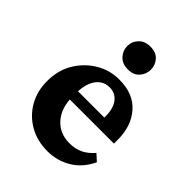

<svg xmlns="http://www.w3.org/2000/svg" viewBox="-188 -734 840 840"><g transform="rotate(45 232.5 -313.5)"><path d="M252 7.8Q188.5 7.8 139.2 -20.5Q89.8 -48.8 62 -97.7Q34.2 -146.5 34.2 -208Q34.2 -276.4 65.4 -327.6Q96.7 -378.9 147 -408.2Q197.3 -437.5 254.9 -436.5Q340.8 -436.5 387.7 -383.3Q434.6 -330.1 434.6 -245.1V-221.7H147.5V-272.5H338.9L324.2 -249V-282.2Q324.2 -328.1 303.7 -355.5Q283.2 -382.8 247.1 -382.8Q222.7 -382.8 203.1 -369.1Q183.6 -355.5 172.4 -327.6Q161.1 -299.8 161.1 -257.8V-237.3Q161.1 -168.9 197.8 -127Q234.4 -85 295.9 -85Q329.1 -85 356.4 -97.2Q383.8 -109.4 409.2 -138.7L439.5 -111.3Q412.1 -52.7 362.3 -22.5Q312.5 7.8 252 7.8ZM248 -494.1Q212.9 -494.1 193.4 -515.6Q173.8 -537.1 173.8 -564.5Q173.8 -592.8 193.4 -613.8Q212.9 -634.8 248 -634.8Q283.2 -634.8 301.8 -613.8Q320.3 -592.8 320.3 -564.5Q320.3 -537.1 301.8 -515.6Q283.2 -494.1 248 -494.1Z"/></g></svg>

Font: Crimson Pro
Style: Bold
Weight: 700
Designer: Jacques Le Bailly
Foundry: Baron von Fonthausen
Version: Version 1.003